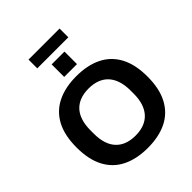

<svg xmlns="http://www.w3.org/2000/svg" viewBox="-276 -1175 1345 1345"><g transform="rotate(-45 396.5 -502.5)"><path d="M396.4 12Q287.3 12 208.2 -26.8Q129.1 -65.7 87 -144.8Q45 -223.9 45 -343.2Q45 -463.6 87 -542.2Q129.1 -620.8 208.2 -659.6Q287.3 -698.4 396.4 -698.4Q506.6 -698.4 585.3 -659.6Q664 -620.8 706 -542.2Q748.1 -463.6 748.1 -343.2Q748.1 -223.9 706 -144.8Q664 -65.7 585.3 -26.8Q506.6 12 396.4 12ZM396.4 -110Q445 -110 481.8 -124.2Q518.7 -138.4 543.9 -166.1Q569 -193.7 582 -234.2Q594.9 -274.7 594.9 -326.9V-358Q594.9 -411 582 -451.8Q569 -492.7 543.9 -520.3Q518.7 -548 481.8 -562.2Q445 -576.5 396.4 -576.5Q347.9 -576.5 311 -562.2Q274.1 -548 249.1 -520.3Q224 -492.7 211.5 -451.8Q199 -411 199 -358V-326.9Q199 -274.7 211.5 -234.2Q224 -193.7 249.1 -166.1Q274.1 -138.4 311 -124.2Q347.9 -110 396.4 -110ZM333.4 -754.6V-878.7H460.3V-754.6ZM242.6 -930.3V-1017H550.2V-930.3Z"/></g></svg>

Font: Archivo SemiBold
Style: Regular
Weight: 600
Designer: Hector Gatti
Foundry: Omnibus-Type
Version: Version 2.001